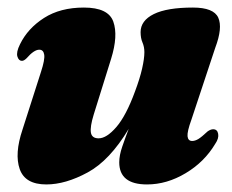

<svg xmlns="http://www.w3.org/2000/svg" viewBox="-20 -478 615 508"><path d="M544 -136Q555 -136 557.2 -124Q559.5 -112 549.5 -97.5Q521 -49.5 471.2 -19.8Q421.5 10 369 10Q295.5 10 295.5 -48.5Q295.5 -67 303.5 -90.2Q311.5 -113.5 320.5 -137Q270.5 -53.5 212 -21.8Q153.5 10 102.5 10Q46.5 10 32.2 -30.5Q18 -71 39.5 -135L88.5 -288Q99 -320 97 -333.2Q95 -346.5 84 -346.5Q70 -346.5 50.5 -324Q43.5 -317 38 -317Q29.5 -317 26 -328.5Q22.5 -340 33 -361Q53.5 -403 96.5 -430.5Q139.5 -458 202 -458Q266.5 -458 279.8 -420.8Q293 -383.5 274 -322.5L228 -175Q218 -142.5 220.5 -127.2Q223 -112 241 -112Q262 -112 287.8 -141.8Q313.5 -171.5 337 -235.5Q350 -270 356 -296.5Q362 -323 362 -340Q362 -354 357 -365.5Q352 -377 352 -393Q352 -423.5 387 -440.8Q422 -458 490.5 -458Q545.5 -458 557.5 -431.2Q569.5 -404.5 549.5 -351.5L486.5 -161.5Q475 -130 476.2 -117.5Q477.5 -105 488.5 -105Q496 -105 504.8 -110.2Q513.5 -115.5 529.5 -130.5Q537.5 -136 544 -136Z"/></svg>

Font: Fraunces 144pt S050 Black
Style: Italic
Weight: 900
Italic angle: -16°
Version: Version 1.000; ttfautohint (v1.8.3)